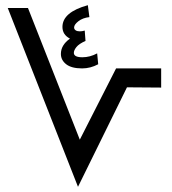

<svg xmlns="http://www.w3.org/2000/svg" viewBox="-20 -721 662 741"><path d="M602 -457V-383L470 -384L281 0L10 -690H88L288 -182L428 -457ZM359 -473Q329 -457 297 -457Q256 -457 235.5 -473Q215 -489 215 -513Q215 -547 250 -572Q221 -587 221 -617Q221 -674 319 -701L325 -655Q299 -652 282.5 -639Q266 -626 266 -615Q266 -608 272 -604Q278 -600 288 -600Q297 -600 307 -603L310 -563Q285 -552 275 -539.5Q265 -527 265 -517Q265 -500 298 -500Q327 -500 355 -515Z"/></svg>

Font: Noto Sans Arabic
Style: Regular
Weight: 400
Designer: Nadine Chahine
Foundry: Monotype Imaging Inc.
Version: Version 1.001